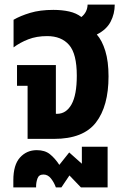

<svg xmlns="http://www.w3.org/2000/svg" viewBox="-20 -604 541 835"><path d="M100 0V-231H54V-321H223V-109H228Q268 -109 291 -150Q314 -191 314 -275Q314 -370 280.5 -408.5Q247 -447 185 -447Q139 -447 103 -433Q67 -419 39 -398V-518Q68 -535 111 -548Q154 -561 212 -561Q250 -561 281 -554Q312 -547 334 -530Q360 -551 361 -584H479Q479 -544 461 -509.5Q443 -475 401 -454Q424 -428 438 -382.5Q452 -337 452 -272Q452 -142 397 -71Q342 0 215 0ZM38 211V180Q38 113 67 81Q96 49 140 49Q175 49 197 66.5Q219 84 238 113L281 59L336 108V34H448V211H332L282 159L247 211H223Q215 189 201.5 172Q188 155 169 155Q149 155 143 172Q137 189 137 206V211Z"/></svg>

Font: Noto Sans Thai Cond
Style: Bold
Weight: 700
Width: 3
Designer: Monotype Design Team
Foundry: Monotype Imaging Inc.
Version: Version 2.002; ttfautohint (v1.8.4.7-5d5b)